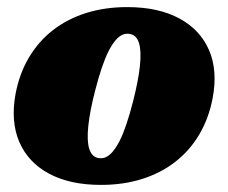

<svg xmlns="http://www.w3.org/2000/svg" viewBox="-20 -506 643 541"><path d="M338.5 -486Q426 -486 485 -454.2Q544 -422.5 569 -364.8Q594 -307 579 -228.5Q568 -171.5 541 -126.2Q514 -81 473.2 -49.5Q432.5 -18 379.8 -1.5Q327 15 264.5 15Q177 15 118 -16.8Q59 -48.5 34.2 -106.5Q9.5 -164.5 24 -242.5Q35 -299.5 62 -344.8Q89 -390 129.8 -421.5Q170.5 -453 223.2 -469.5Q276 -486 338.5 -486ZM255.5 -61Q266.5 -58.5 276.8 -62.5Q287 -66.5 297 -78Q307 -89.5 316.8 -108.5Q326.5 -127.5 336 -155.5Q345.5 -183.5 355 -220.5Q370 -279.5 374.2 -320.2Q378.5 -361 372 -383.5Q365.5 -406 347.5 -410Q336.5 -412.5 326.2 -408.5Q316 -404.5 306 -393Q296 -381.5 286.2 -362.5Q276.5 -343.5 267 -315.5Q257.5 -287.5 248 -250.5Q233 -192 228.8 -151Q224.5 -110 231.2 -87.5Q238 -65 255.5 -61Z"/></svg>

Font: Fraunces Wonky
Style: Italic
Weight: 900
Italic angle: -16°
Version: Version 1.000;[b76b70a41]